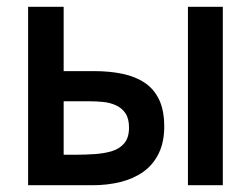

<svg xmlns="http://www.w3.org/2000/svg" viewBox="-20 -547 741 567"><path d="M63 0V-527H168V-337H257Q304 -337 342 -329Q380 -321 407.5 -302.5Q435 -284 450 -252.5Q465 -221 465 -173Q465 -127 448.5 -93.5Q432 -60 403 -39.5Q374 -19 335.5 -9.5Q297 0 253 0ZM168 -90H200Q232 -90 260.5 -92Q289 -94 311.5 -101Q334 -108 347.5 -124.5Q361 -141 361 -170Q361 -197 350.5 -212.5Q340 -228 322.5 -236Q305 -244 284 -246Q263 -248 242 -248H168ZM535 0V-527H638V0Z"/></svg>

Font: Onest Medium
Style: Regular
Weight: 500
Designer: Dmitri Voloshin, Andrey Kudryavtsev
Foundry: Dmitri Voloshin, Andrey Kudryavtsev
Version: Version 1.000;gftools[0.9.33]